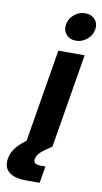

<svg xmlns="http://www.w3.org/2000/svg" viewBox="-178 -786 551 1036"><g transform="rotate(10 98.0 -268.0)"><path d="M8.3 0 93.8 -515.6H237.8L152.3 0ZM43.5 204.1Q-20 204.1 -50.8 178.5Q-81.5 152.8 -73.2 105Q-67.4 69.3 -42.5 39.6Q-17.6 9.8 28.8 -20L151.9 0Q108.4 27.8 90.8 45.2Q73.2 62.5 70.3 80.6Q64.5 111.8 105 111.8H133.8L118.2 204.1ZM176.8 -585Q143.6 -585 124 -607.4Q104.5 -629.9 109.9 -662.1Q115.2 -694.8 142.1 -717.3Q168.9 -739.7 202.6 -739.7Q236.3 -739.7 255.9 -717.3Q275.4 -694.8 270 -662.1Q264.6 -629.9 237.5 -607.4Q210.4 -585 176.8 -585Z"/></g></svg>

Font: Inter Display
Style: Bold Italic
Weight: 700
Italic angle: -9.39999°
Designer: Rasmus Andersson
Foundry: rsms
Version: Version 4.000;git-a52131595